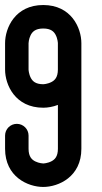

<svg xmlns="http://www.w3.org/2000/svg" viewBox="-20 -737 404 757"><path d="M92.6 -462.7V-566.7C92.6 -566.9 93.2 -583.1 100.7 -598.1C106.8 -610.4 118.1 -624.6 150.4 -624.6C181.7 -624.6 192.9 -611.5 199.1 -600C207.6 -584.3 208.2 -566.8 208.2 -566.8V-462.7C208.2 -431.4 195.1 -420.2 183.6 -414C167.8 -405.4 150.1 -404.9 150.4 -404.9C119.1 -404.9 107.9 -418 101.7 -429.5C93.2 -445.2 92.6 -462.7 92.6 -462.7ZM150.4 0.1C210.9 0.1 300.8 -40 300.8 -150.3V-566.8C300.8 -627.3 260.7 -717.2 150.4 -717.2C40.1 -717.2 0 -627.3 0 -566.8V-462.7C0 -402.2 40.1 -312.3 150.5 -312.3C168.2 -312.3 188.5 -315.7 208.3 -323.4V-150.3C208.3 -119 195.2 -107.8 183.7 -101.6C168 -93 150.3 -92.5 150.5 -92.5C150.2 -92.5 134.1 -93.1 119.1 -100.6C106.8 -106.7 92.6 -118 92.6 -150.3V-202.4C92.6 -228 71.9 -248.7 46.3 -248.7C20.7 -248.7 0 -228 0 -202.4V-150.3C0 -40 89.9 0.1 150.4 0.1Z"/></svg>

Font: Cactron
Style: Regular
Weight: 400
Version: Version 1.0